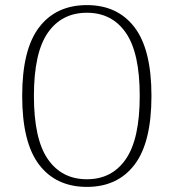

<svg xmlns="http://www.w3.org/2000/svg" viewBox="-20 -721 681 753"><path d="M321 12Q200 12 133.5 -75Q67 -162 67 -345Q67 -527 133.5 -614Q200 -701 321 -701Q441 -701 507.5 -614Q574 -527 574 -345Q574 -162 507.5 -75Q441 12 321 12ZM321 -18Q419 -18 473.5 -97Q528 -176 528 -345Q528 -514 473.5 -592.5Q419 -671 321 -671Q222 -671 167.5 -592.5Q113 -514 113 -345Q113 -176 167.5 -97Q222 -18 321 -18Z"/></svg>

Font: Arima Thin ExtraLight
Style: Regular
Weight: 250
Version: Version 1.100